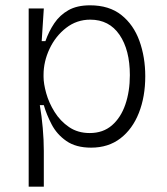

<svg xmlns="http://www.w3.org/2000/svg" viewBox="-20 -544 629 723"><path d="M88 159V-512H145L137 -389H151Q164 -426 184.5 -456.5Q205 -487 237.5 -505.5Q270 -524 319 -524Q391 -524 437 -487.5Q483 -451 505 -390Q527 -329 527 -257Q527 -180 503 -119Q479 -58 433.5 -23Q388 12 323 12Q266 12 230 -13Q194 -38 174.5 -75.5Q155 -113 145 -148H130Q137 -108 141 -62Q145 -16 145 24V159ZM318 -43Q368 -43 401.5 -72Q435 -101 452 -150.5Q469 -200 469 -261Q469 -356 430 -413Q391 -470 320 -470Q269 -470 229 -439Q189 -408 166.5 -360Q144 -312 144 -262V-255Q144 -229 154 -193Q164 -157 185.5 -122.5Q207 -88 240 -65.5Q273 -43 318 -43Z"/></svg>

Font: Bricolage Grotesque 12pt ExtraLight
Style: Regular
Weight: 200
Designer: Mathieu Triay
Foundry: Atelier Triay
Version: Version 1.001; ttfautohint (v1.8.4.7-5d5b);gftools[0.9.33.de